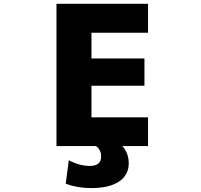

<svg xmlns="http://www.w3.org/2000/svg" viewBox="-20 -752 1040 991"><path d="M744.1 -583H452.1V-450.2H725.6V-309.6H452.1V-146.5H744.1V2H611.3Q644.5 38.1 644.5 90.8Q644.5 151.4 594.2 185.1Q543.9 218.8 449.2 218.8Q379.9 218.8 319.3 196.3L335 75.2Q391.6 104.5 443.4 104.5Q502.9 104.5 502 54.7Q502 21.5 475.6 2H271.5V-732.4H744.1Z"/></svg>

Font: Gen Shin Gothic Monospace Heavy
Style: Bold
Weight: 800
Designer: [Source Han Sans]
Ryoko NISHIZUKA  (kana & ideographs); Paul D. Hunt (Latin, Greek & Cyrillic); Wenlong ZHANG  (bopomofo
Version: Version 1.002.20150607